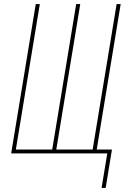

<svg xmlns="http://www.w3.org/2000/svg" viewBox="-20 -755 640 945"><path d="M480 170 508 0H35L156 -735H176L58 -19H237L355 -735H375L257 -19H436L554 -735H574L456 -19H531L500 170Z"/></svg>

Font: Iosevka Thin Extended Oblique
Style: Regular
Weight: 100
Width: 7
Italic angle: -9°
Monospace: yes
Designer: Belleve Invis
Foundry: Belleve Invis
Version: Version 32.5.0; ttfautohint (v1.8.4)